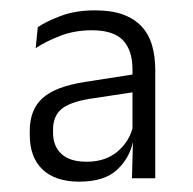

<svg xmlns="http://www.w3.org/2000/svg" viewBox="-20 -666 372 371"><path d="M235 -321.5 237 -397 236 -401V-504V-532Q236 -568.5 217.8 -588Q199.5 -607.5 157.5 -607.5Q124.5 -607.5 97 -597Q69.5 -586.5 49 -573L53 -613.5Q71 -625.5 99 -635.8Q127 -646 164 -646Q195.5 -646 217.5 -638Q239.5 -630 253.5 -615Q267.5 -600 273.8 -578.5Q280 -557 280 -531V-321.5ZM133 -315Q87 -315 62.2 -338.5Q37.5 -362 37.5 -405.5V-413Q37.5 -454 62 -476.2Q86.5 -498.5 143 -507.5L242.5 -523L245.5 -489L153 -475Q114 -468.5 98.2 -454.8Q82.5 -441 82.5 -415.5V-409.5Q82.5 -383.5 98.8 -368.5Q115 -353.5 147.5 -353.5Q184.5 -353.5 208 -374Q231.5 -394.5 237.5 -424L245.5 -392.5H237Q230.5 -360.5 206 -337.8Q181.5 -315 133 -315Z"/></svg>

Font: Anek Telugu Light
Style: Regular
Weight: 300
Version: Version 1.003